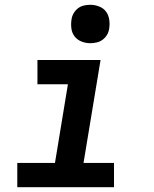

<svg xmlns="http://www.w3.org/2000/svg" viewBox="-20 -780 640 800"><path d="M52 0V-101H209L263 -429H136V-530H399L328 -101H455V0ZM356 -600Q337 -600 319.5 -607Q302 -614 291 -628Q280 -642 277.5 -661Q275 -680 278 -699Q280 -713 287 -725Q294 -737 305 -745.5Q316 -754 329.5 -757Q343 -760 356 -760Q375 -760 393 -753Q411 -746 421.5 -732Q432 -718 435 -699Q438 -680 435 -661Q433 -647 426 -635Q419 -623 407.5 -614.5Q396 -606 382.5 -603Q369 -600 356 -600Z"/></svg>

Font: Iosevka Slab Extended Oblique
Style: Bold
Weight: 700
Width: 7
Italic angle: -9°
Monospace: yes
Designer: Belleve Invis
Foundry: Belleve Invis
Version: Version 11.1.1; ttfautohint (v1.8.3)